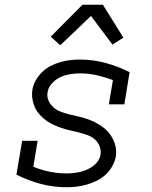

<svg xmlns="http://www.w3.org/2000/svg" viewBox="-20 -778 640 806"><path d="M259 8Q202 8 149 -6.5Q96 -21 49 -45L73 -187H138L120 -78Q152 -65 187 -57.5Q222 -50 259 -50Q273 -50 287 -51.5Q301 -53 315 -56Q329 -59 343 -65Q357 -71 369.5 -80Q382 -89 391 -102Q400 -115 402 -129Q405 -148 397.5 -165.5Q390 -183 376 -194.5Q362 -206 344.5 -212Q327 -218 309 -222.5Q291 -227 273 -231Q255 -235 237.5 -241Q220 -247 203 -255Q186 -263 172 -273.5Q158 -284 146 -297.5Q134 -311 126.5 -327.5Q119 -344 116 -362.5Q113 -381 116 -401Q119 -421 130 -440.5Q141 -460 157 -475.5Q173 -491 192.5 -501Q212 -511 232.5 -517Q253 -523 273.5 -525.5Q294 -528 315 -528Q371 -528 424 -513.5Q477 -499 524 -475L502 -340H437L454 -442Q421 -454 387 -462Q353 -470 316 -470Q296 -470 274.5 -466.5Q253 -463 234 -454.5Q215 -446 199 -429Q183 -412 180 -392Q176 -372 184 -355Q192 -338 205.5 -326.5Q219 -315 236.5 -308.5Q254 -302 272 -297.5Q290 -293 308.5 -289Q327 -285 344.5 -279Q362 -273 378 -265Q394 -257 409 -246.5Q424 -236 435.5 -222.5Q447 -209 455 -192.5Q463 -176 466 -157.5Q469 -139 466 -120Q462 -99 450.5 -79Q439 -59 422.5 -44Q406 -29 385.5 -19Q365 -9 344 -3Q323 3 301.5 5.5Q280 8 259 8ZM233 -588 193 -624 326 -758H412L498 -620L452 -591L362 -711Z"/></svg>

Font: Iosevka Etoile Light
Style: Italic
Weight: 300
Italic angle: -9°
Designer: Belleve Invis
Foundry: Belleve Invis
Version: Version 22.1.2; ttfautohint (v1.8.4)